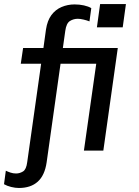

<svg xmlns="http://www.w3.org/2000/svg" viewBox="-72 -750 692 956"><path d="M22 186Q4.2 186 -16.5 180.9Q-37.2 175.8 -52 167.2L-43 100Q-32.8 105 -19.6 109.4Q-6.5 113.8 8 113.8Q26 113.8 42.5 103.8Q59 93.8 63.5 57.2L132.8 -432.8H31.5L43 -511H144.2L157 -603.5Q163.8 -647.8 183.9 -674.9Q204 -702 234.4 -715Q264.8 -728 299.8 -728Q324 -728 346 -723.1Q368 -718.2 382.5 -709.5L373.5 -643.5Q361.2 -648.5 344.1 -652.5Q327 -656.5 315.5 -656.5Q294.2 -656.5 276.2 -645.4Q258.2 -634.2 253 -596.2L241 -511H514.5L442.5 0H345.8L407.2 -432.8H229.5L160.2 58.5Q150.8 123.2 115.9 154.6Q81 186 22 186ZM410.5 -613.8 426.5 -729.8H555L539 -613.8Z"/></svg>

Font: Chivo Mono Medium
Style: Italic
Weight: 500
Italic angle: -8.05°
Monospace: yes
Designer: Hector Gatti
Foundry: Omnibus-Type
Version: Version 1.008